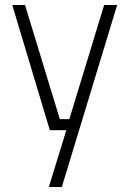

<svg xmlns="http://www.w3.org/2000/svg" viewBox="-20 -520 515 767"><path d="M29 -500H80L219 -44H257L396 -500H448L227 227H175L245 0H179Z"/></svg>

Font: TitilliumText
Style: Light
Weight: 300
Designer: Accademia di Belle Arti di Urbino and others
Foundry: Accademia di Belle Arti di Urbino and others.
Version: Version 60.001